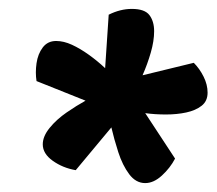

<svg xmlns="http://www.w3.org/2000/svg" viewBox="-20 -716 486 431"><path d="M306 -305Q285 -305 270 -325Q255 -345 245.5 -374.5Q236 -404 230 -430L150 -334Q121 -339 98.5 -355Q76 -371 76 -392Q76 -410 91.5 -429Q107 -448 129.5 -463.5Q152 -479 172 -490L62 -534Q59 -553 62 -574Q65 -595 76 -609.5Q87 -624 106 -624Q123 -624 141.5 -615.5Q160 -607 179.5 -593Q199 -579 216 -563L224 -683Q250 -696 276 -696Q305 -696 315.5 -682Q326 -668 326 -646Q326 -624 318.5 -598Q311 -572 300 -547L415 -575Q428 -562 437 -544Q446 -526 446 -508Q446 -489 432.5 -478.5Q419 -468 398 -463.5Q377 -459 352.5 -459Q328 -459 306 -462L373 -360Q362 -339 343.5 -322Q325 -305 306 -305Z"/></svg>

Font: Sansita Swashed Light
Style: Bold
Weight: 700
Version: Version 1.003